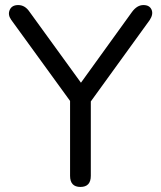

<svg xmlns="http://www.w3.org/2000/svg" viewBox="-20 -732 636 759"><path d="M257 -37V-333L24 -654Q10 -674 18.5 -693Q27 -712 52 -712Q79 -712 97 -685L300 -405L502 -685Q522 -712 547 -712Q571 -712 579 -694Q587 -676 572 -653L339 -331V-37Q339 7 298 7Q257 7 257 -37Z"/></svg>

Font: Nunito
Style: Regular
Weight: 400
Designer: Vernon Adams
Foundry: Vernon Adams
Version: Version 3.602